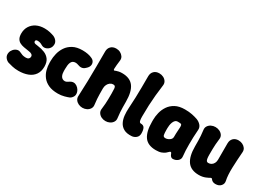

<svg xmlns="http://www.w3.org/2000/svg" viewBox="-27 -1396 2838 2092"><g transform="rotate(30 1392.0 -350.5)"><path d="M198 22Q156 22 120 13.5Q84 5 61 -2Q33 -14 17 -39Q1 -64 8 -97Q13 -121 30.5 -141Q48 -161 72 -168.5Q96 -176 120 -163Q135 -155 153 -149Q171 -143 198 -143Q219 -143 231 -153.5Q243 -164 243 -183Q243 -198 229 -208Q215 -218 188 -221Q154 -226 123.5 -231.5Q93 -237 70.5 -249.5Q48 -262 35.5 -285Q23 -308 23 -347Q23 -400 48 -439.5Q73 -479 116.5 -500.5Q160 -522 218 -522Q254 -522 286.5 -514.5Q319 -507 341 -498Q369 -485 385 -460.5Q401 -436 393 -402Q388 -379 369.5 -361.5Q351 -344 326.5 -339.5Q302 -335 279 -349Q266 -357 251.5 -362Q237 -367 218 -367Q206 -367 199.5 -362Q193 -357 193 -347Q193 -337 201.5 -330Q210 -323 248 -319Q297 -313 336.5 -296.5Q376 -280 399.5 -247Q423 -214 423 -159Q423 -98 394.5 -57.5Q366 -17 315 2.5Q264 22 198 22Z M695 22Q623 22 575.5 0Q528 -22 500.5 -58.5Q473 -95 461.5 -138.5Q450 -182 450 -225V-250Q450 -293 461.5 -340.5Q473 -388 500.5 -429Q528 -470 575.5 -496Q623 -522 695 -522Q731 -522 762.5 -516Q794 -510 818 -498Q842 -487 851.5 -466.5Q861 -446 856 -424Q851 -402 831 -383L819 -372Q801 -355 778.5 -352.5Q756 -350 728 -361Q715 -367 695 -367Q675 -367 662 -358Q649 -349 642 -333Q635 -317 632.5 -295.5Q630 -274 630 -250V-225Q630 -211 632.5 -195Q635 -179 642 -165Q649 -151 661.5 -142Q674 -133 695 -133Q709 -133 728 -146Q747 -159 762 -165Q786 -173 807 -165.5Q828 -158 845 -140Q862 -122 869 -100Q879 -65 865 -41Q851 -17 831 -7Q810 2 773 12Q736 22 695 22Z M1004 22Q977 22 953 10.5Q929 -1 915 -21.5Q901 -42 903 -69Q908 -170 910 -260.5Q912 -351 912.5 -442Q913 -533 913 -633Q913 -673 937.5 -697.5Q962 -722 1004 -722Q1032 -722 1055 -710Q1078 -698 1092 -677.5Q1106 -657 1103 -629Q1099 -592 1096 -568Q1093 -544 1093 -523Q1093 -511 1095.5 -507Q1098 -503 1103 -503Q1111 -506 1123 -510.5Q1135 -515 1152.5 -518.5Q1170 -522 1193 -522Q1292 -522 1337.5 -460.5Q1383 -399 1383 -272Q1383 -230 1383.5 -200.5Q1384 -171 1386 -142Q1388 -113 1393 -72Q1397 -45 1383.5 -23.5Q1370 -2 1346 10Q1322 22 1294 22Q1265 22 1241 10Q1217 -2 1203 -23.5Q1189 -45 1193 -72Q1198 -113 1200 -142Q1202 -171 1202.5 -200.5Q1203 -230 1203 -272Q1203 -313 1201 -333.5Q1199 -354 1191.5 -360.5Q1184 -367 1168 -367Q1149 -367 1131.5 -354.5Q1114 -342 1103.5 -320.5Q1093 -299 1093 -272Q1093 -230 1093.5 -200.5Q1094 -171 1096 -142Q1098 -113 1103 -72Q1107 -45 1093.5 -23.5Q1080 -2 1056 10Q1032 22 1004 22Z M1624 21Q1562 25 1524.5 4Q1487 -17 1468.5 -54Q1450 -91 1445.5 -136.5Q1441 -182 1444 -226Q1449 -301 1451 -365.5Q1453 -430 1453.5 -494.5Q1454 -559 1454 -634Q1454 -674 1478.5 -698.5Q1503 -723 1545 -723Q1573 -723 1597 -711Q1621 -699 1634.5 -677.5Q1648 -656 1644 -628Q1634 -555 1628 -491.5Q1622 -428 1619 -363.5Q1616 -299 1616 -224Q1616 -194 1619 -177Q1622 -160 1628 -154Q1634 -148 1641 -148Q1675 -149 1688.5 -126Q1702 -103 1702 -57Q1702 -21 1678 -1Q1654 19 1624 21Z M1928 22Q1826 22 1782 -40Q1738 -102 1738 -225V-250Q1738 -293 1749.5 -340.5Q1761 -388 1788.5 -429Q1816 -470 1863.5 -496Q1911 -522 1983 -522Q2035 -522 2074 -514Q2113 -506 2144 -495Q2176 -483 2198.5 -458Q2221 -433 2218 -398Q2214 -349 2212.5 -303.5Q2211 -258 2211 -216.5Q2211 -175 2212.5 -137Q2214 -99 2218 -66Q2222 -31 2195.5 -9.5Q2169 12 2134 12Q2123 12 2114 5Q2105 -2 2099 -13Q2092 -26 2089.5 -34.5Q2087 -43 2078 -43Q2071 -43 2062.5 -33Q2054 -23 2038 -10.5Q2022 2 1996 12Q1970 22 1928 22ZM1953 -143Q1969 -143 1986.5 -150.5Q2004 -158 2016 -171Q2028 -184 2028 -200Q2028 -225 2028.5 -243Q2029 -261 2030.5 -279Q2032 -297 2033 -322Q2036 -364 2017 -365Q2011 -366 2001.5 -366.5Q1992 -367 1983 -367Q1962 -367 1949.5 -354.5Q1937 -342 1930 -323Q1923 -304 1920.5 -284.5Q1918 -265 1918 -250V-225Q1918 -187 1922.5 -165Q1927 -143 1953 -143Z M2757 -71Q2765 -36 2741.5 -9.5Q2718 17 2674 17Q2654 17 2639.5 9.5Q2625 2 2615 -13Q2612 -18 2607.5 -18Q2603 -18 2599 -17Q2590 -12 2577.5 -5.5Q2565 1 2548.5 7.5Q2532 14 2512 18Q2492 22 2468 22Q2369 22 2323.5 -40Q2278 -102 2278 -228Q2278 -270 2277.5 -299.5Q2277 -329 2275 -358.5Q2273 -388 2268 -428Q2264 -456 2277.5 -477Q2291 -498 2315 -510Q2339 -522 2367 -522Q2396 -522 2420.5 -510Q2445 -498 2458.5 -477Q2472 -456 2468 -428Q2463 -388 2461 -358.5Q2459 -329 2458.5 -299.5Q2458 -270 2458 -228Q2458 -196 2461.5 -177Q2465 -158 2472.5 -150.5Q2480 -143 2493 -143Q2514 -143 2531 -153.5Q2548 -164 2558 -183.5Q2568 -203 2568 -228Q2568 -270 2568 -300.5Q2568 -331 2568 -361Q2568 -391 2568 -433Q2568 -473 2592.5 -497.5Q2617 -522 2657 -522Q2685 -522 2708.5 -510.5Q2732 -499 2746 -479Q2760 -459 2758 -431Q2754 -379 2751 -328Q2748 -277 2746.5 -230.5Q2745 -184 2747.5 -143Q2750 -102 2757 -71Z"/></g></svg>

Font: Winky Sans ExtraBold
Style: Regular
Weight: 800
Designer: Simon Atzbach
Foundry: typofactur
Version: Version 1.205